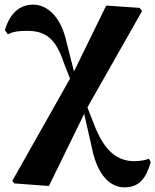

<svg xmlns="http://www.w3.org/2000/svg" viewBox="-20 -581 670 828"><path d="M622 103C610 110 581 114 560 114C489 114 432 75 387 -41L357 -118L593 -534L582 -547L438 -557L299 -273L262 -419C238 -509 184 -561 123 -561C66 -561 23 -525 1 -451L14 -433C31 -442 53 -448 95 -448C172 -448 219 -421 256 -308L282 -242L33 199L42 210L191 221L343 -90L377 60C402 182 461 227 516 227C581 227 610 188 630 118Z"/></svg>

Font: Noto Serif KR Black
Style: Regular
Weight: 900
Version: Version 1.001;PS 1.001;hotconv 16.6.54;makeotf.lib2.5.65590